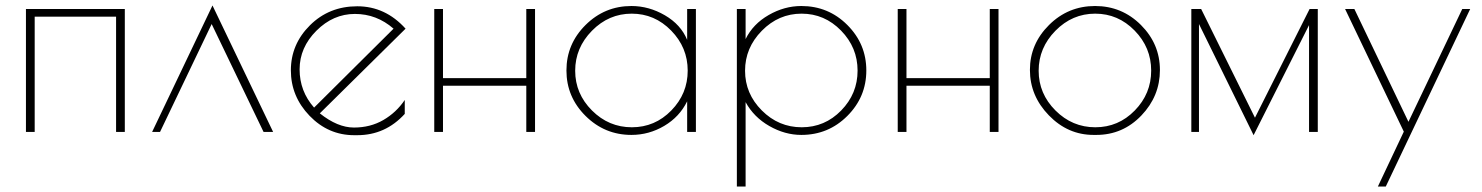

<svg xmlns="http://www.w3.org/2000/svg" viewBox="-20 -483 5428 703"><path d="M75 -450H437V0H405V-422H107V0H75Z M566 0H537L758 -463L980 0H945L755 -395Z M1288 12H1277Q1182 12 1113.5 -59Q1045 -130 1045 -225.5Q1045 -321 1115 -390.5Q1185 -460 1288 -460Q1391 -460 1465 -378L1151 -68Q1216 -16 1276 -16Q1336 -16 1383.5 -43.5Q1431 -71 1462 -117V-66Q1391 12 1288 12ZM1130 -89 1421 -378Q1359 -432 1279.5 -432Q1200 -432 1138.5 -370.5Q1077 -309 1077 -229Q1077 -149 1130 -89Z M1907 -450H1939V0H1907V-169H1602V0H1570V-450H1602V-197H1907Z M2528 -450V0H2496V-112Q2468 -55 2412 -22Q2356 11 2292 11Q2194 11 2124 -58.5Q2054 -128 2054 -225Q2054 -322 2124 -391.5Q2194 -461 2292 -461Q2356 -461 2414.5 -427Q2473 -393 2496 -337V-450ZM2086 -224Q2086 -140 2147.5 -78.5Q2209 -17 2293.5 -17Q2378 -17 2438 -78.5Q2498 -140 2498 -224.5Q2498 -309 2437.5 -371Q2377 -433 2293 -433Q2209 -433 2147.5 -370.5Q2086 -308 2086 -224Z M2678 200V-450H2710V-340Q2737 -395 2794.5 -428Q2852 -461 2914 -461Q3013 -461 3082.5 -391.5Q3152 -322 3152 -225Q3152 -128 3082.5 -58.5Q3013 11 2914 11Q2854 11 2797 -21.5Q2740 -54 2710 -109V200ZM2708 -224Q2708 -140 2769.5 -78.5Q2831 -17 2915.5 -17Q3000 -17 3060 -78.5Q3120 -140 3120 -224.5Q3120 -309 3059.5 -371Q2999 -433 2915 -433Q2831 -433 2769.5 -370.5Q2708 -308 2708 -224Z M3604 -450H3636V0H3604V-169H3299V0H3267V-450H3299V-197H3604Z M3994 11H3984Q3890 11 3820.5 -60.5Q3751 -132 3751 -227Q3751 -322 3821 -391.5Q3891 -461 3989.5 -461Q4088 -461 4157.5 -391.5Q4227 -322 4227 -226.5Q4227 -131 4159 -60Q4091 11 3994 11ZM4195 -224.5Q4195 -309 4134.5 -371Q4074 -433 3990 -433Q3906 -433 3844.5 -370.5Q3783 -308 3783 -224Q3783 -140 3844.5 -78.5Q3906 -17 3990.5 -17Q4075 -17 4135 -78.5Q4195 -140 4195 -224.5Z M4342 0V-450H4378L4575 -52L4775 -450H4805V0H4773V-391L4570 12L4370 -395V0Z M5363 -450 5054 200H5025L5120 -1L4905 -450H4939L5137 -37L5334 -450Z"/></svg>

Font: Poiret One
Style: Regular
Weight: 400
Designer: Denis Masharov
Foundry: Denis Masharov
Version: Version 1.001